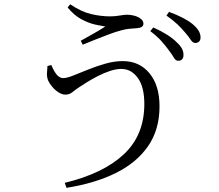

<svg xmlns="http://www.w3.org/2000/svg" viewBox="-20 -824 1040 911"><path d="M780.6 -586.1Q765.3 -607.1 745.3 -629.5Q725.3 -652 693 -676.3L707.3 -693.8Q745 -676.9 773 -659.1Q801 -641.3 818.9 -623Q837.1 -606 844.2 -591.4Q851.2 -576.7 850.5 -561.9Q850.5 -548.8 843.2 -541.9Q835.9 -534.9 824.8 -535.7Q813.4 -535.7 804.5 -551.2Q795.6 -566.7 780.6 -586.1ZM859.1 -668.8Q842.4 -689 822.7 -707.8Q803 -726.5 769.7 -750.3L782.2 -767.6Q820.1 -753.7 848.6 -738.7Q877.1 -723.8 895.1 -708.6Q914.9 -691.6 923.2 -676.9Q931.5 -662.2 931.5 -645.8Q931.5 -633.3 924.3 -626.6Q917 -620 906.1 -620Q894.1 -620.8 884.8 -635.3Q875.5 -649.8 859.1 -668.8ZM223.2 -515.6Q231.9 -495.9 240.5 -481.7Q249.1 -467.5 259.2 -460.5Q269.4 -453.4 280.4 -453.4Q296.9 -453.4 327.6 -465.6Q358.3 -477.8 397.6 -493.7Q436.8 -509.7 479.8 -521.9Q522.7 -534.1 562.7 -534.1Q641.6 -534.1 689.2 -476.4Q736.9 -418.7 736.9 -319.5Q736.9 -209 682.6 -130.5Q628.4 -52.1 529.5 -3.1Q430.6 45.9 295.4 67.2L287.2 43.5Q469.8 -0.6 567.3 -91.7Q664.8 -182.7 664.8 -330.7Q664.8 -411.6 633.8 -454.3Q602.8 -496.9 555.8 -496.9Q530.9 -496.9 501.8 -487.3Q472.7 -477.7 444.6 -463.2Q416.5 -448.7 392.7 -434Q369 -419.2 354.8 -409.7Q338.6 -399.1 324 -387Q309.4 -375 290.5 -375Q274.6 -375 257.8 -385.8Q241 -396.6 228 -412.1Q214.9 -427.6 208.9 -440.9Q202.3 -457.4 202.7 -473.6Q203.1 -489.8 205.2 -510.5ZM300.9 -788.5 312.9 -803.7Q365.9 -768 412.7 -757.1Q459.5 -746.3 502.7 -746.3Q524.4 -746.3 547.2 -750.2Q570 -754.2 582.4 -754.2Q600.9 -754.2 618.6 -749.2Q636.2 -744.2 648.4 -734.5Q660.6 -724.7 660.6 -711.2Q660.6 -701.5 651.9 -696.1Q643.1 -690.7 626.7 -690Q614.8 -689.2 595.3 -687.6Q575.7 -686 554.5 -679.8Q529.4 -673.4 496.2 -660.8Q462.9 -648.3 430.1 -635.3Q397.3 -622.3 372.6 -611.9L363.2 -630.7Q384.8 -642.7 406 -654.5Q427.2 -666.4 446.5 -677.7Q465.7 -689.1 479.7 -698.1Q463.4 -700.7 433 -707.1Q402.6 -713.6 367.2 -732.1Q331.9 -750.7 300.9 -788.5Z"/></svg>

Font: Noto Serif KR
Style: Regular
Weight: 200
Designer: Ryoko NISHIZUKA 西塚涼子 (kana & ideographs); Frank Grießhammer (Latin, Greek & Cyrillic); Wenlong ZHANG 张文龙 (bopomofo); San
Foundry: Adobe
Version: Version 2.001;hotconv 1.1.0;makeotfexe 2.6.0